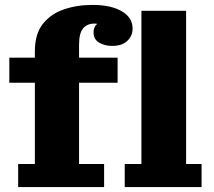

<svg xmlns="http://www.w3.org/2000/svg" viewBox="-20 -762 873 782"><path d="M488 0V-94H556V-718H738V-94H801V0ZM54 0V-94H122V-425H18V-527H122V-553Q122 -623 154 -664Q186 -705 239.5 -723.5Q293 -742 356 -742Q433 -742 477 -715.5Q521 -689 520 -645Q520 -616 498.5 -595.5Q477 -575 437 -575Q406 -575 383.5 -588.5Q361 -602 361 -630Q361 -653 376 -665Q371 -666 365 -666Q335 -666 318.5 -646.5Q302 -627 302 -580V-527H459V-425H302V-94H404V0Z"/></svg>

Font: Montagu Slab 16pt
Style: Bold
Weight: 700
Designer: Florian Karsten
Foundry: Florian Karsten
Version: Version 1.000; ttfautohint (v1.8.3)